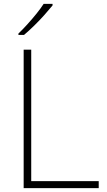

<svg xmlns="http://www.w3.org/2000/svg" viewBox="-20 -970 550 990"><path d="M102 0V-714H141V-36H489V0ZM251 -942Q234 -921 209.5 -893.5Q185 -866 157 -838.5Q129 -811 104 -790H75V-797Q96 -817 121 -844.5Q146 -872 168.5 -900Q191 -928 205 -950H251Z"/></svg>

Font: Noto Sans Bengali ExtraLight
Style: Regular
Weight: 200
Designer: Jelle Bosma - Monotype Design Team
Foundry: Monotype Imaging Inc.
Version: Version 2.003; ttfautohint (v1.8.4.7-5d5b)